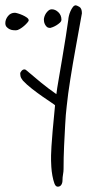

<svg xmlns="http://www.w3.org/2000/svg" viewBox="-59 -518 361 722"><path d="M249 -468Q236 -399 225 -335Q220 -308 215 -278.5Q210 -249 205.5 -220.5Q201 -192 197.5 -166.5Q194 -141 192 -120Q188 -88 186 -47Q184 -6 182 31Q180 74 180 118Q180 127 178 138Q176 149 176 160Q176 170 171.5 177Q167 184 158 184Q150 184 145.5 171.5Q141 159 138 142.5Q135 126 134 109.5Q133 93 133 86Q133 78 133 66.5Q133 55 134.5 32.5Q136 10 139 -26.5Q142 -63 148 -122Q148 -123 134.5 -132Q121 -141 101.5 -154.5Q82 -168 61.5 -184Q41 -200 27 -215Q25 -217 21 -224Q17 -231 17 -241Q17 -246 22 -251.5Q27 -257 33 -257Q37 -257 41 -253Q64 -233 94 -208.5Q124 -184 153 -164Q155 -182 161.5 -219Q168 -256 175 -298.5Q182 -341 188.5 -381Q195 -421 198 -445Q198 -449 200 -458Q202 -467 206 -476Q210 -485 215 -491.5Q220 -498 226 -498Q229 -498 239 -492.5Q249 -487 249 -468ZM49 -441Q49 -439 44 -433Q39 -427 31.5 -420.5Q24 -414 15.5 -409Q7 -404 1 -404Q-3 -404 -9.5 -404.5Q-16 -405 -22.5 -408Q-29 -411 -34 -416.5Q-39 -422 -39 -431Q-39 -445 -29 -457.5Q-19 -470 -3 -470Q0 -470 8.5 -467.5Q17 -465 26 -461Q35 -457 42 -452Q49 -447 49 -441ZM172 -444Q172 -438 166 -432.5Q160 -427 152.5 -422.5Q145 -418 138 -415.5Q131 -413 130 -413Q121 -413 116.5 -417.5Q112 -422 109.5 -427.5Q107 -433 106.5 -438Q106 -443 106 -445Q106 -449 108 -455.5Q110 -462 114 -468Q118 -474 123.5 -478.5Q129 -483 136 -483Q149 -483 160.5 -472Q172 -461 172 -444Z"/></svg>

Font: Reenie Beanie
Style: Regular
Weight: 500
Designer: James Grieshaber
Foundry: James Grieshaber
Version: Version 1.000